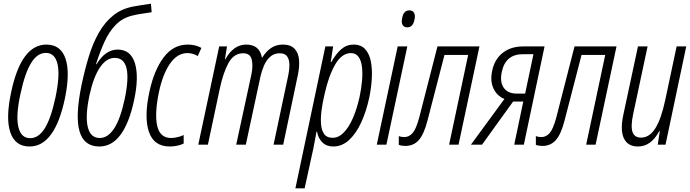

<svg xmlns="http://www.w3.org/2000/svg" viewBox="-20 -782 3733 1038"><path d="M140 10Q62 10 36 -66Q10 -142 40 -282Q94 -541 231 -541Q308 -541 334 -465.5Q360 -390 331 -250Q276 10 140 10ZM143 -35Q189 -35 222.5 -89Q256 -143 280 -256Q305 -375 291 -435.5Q277 -496 228 -496Q182 -496 148.5 -442Q115 -388 91 -276Q65 -159 79 -97Q93 -35 143 -35Z M517 10Q434 10 410 -72Q386 -154 421 -323Q438 -404 460 -476Q482 -548 514 -604.5Q546 -661 591.5 -698Q637 -735 702 -747Q722 -751 746 -754.5Q770 -758 796 -762L800 -716Q770 -711 748 -708Q726 -705 705 -700Q646 -688 608 -650Q570 -612 545 -556.5Q520 -501 499 -435H502Q550 -514 616 -514Q687 -514 709.5 -440Q732 -366 705 -241Q679 -118 632 -54Q585 10 517 10ZM519 -36Q609 -36 654 -246Q701 -469 600 -469Q555 -469 520 -417Q485 -365 464 -268Q440 -155 454.5 -95.5Q469 -36 519 -36Z M898 10Q812 10 785 -69.5Q758 -149 788 -287Q813 -403 865 -472Q917 -541 995 -541Q1036 -541 1069 -523L1049 -479Q1023 -495 993 -495Q939 -495 899.5 -438.5Q860 -382 839 -283Q815 -166 830 -101Q845 -36 905 -36Q917 -36 935.5 -39.5Q954 -43 973 -52V-6Q957 2 936.5 6Q916 10 898 10Z M1052 0 1165 -531H1207L1196 -461H1198Q1242 -541 1311 -541Q1383 -541 1396 -471H1398Q1418 -504 1445.5 -522.5Q1473 -541 1509 -541Q1551 -541 1572 -519Q1593 -497 1596.5 -460.5Q1600 -424 1591 -380L1511 0H1459L1538 -373Q1545 -406 1544.5 -433.5Q1544 -461 1532 -477.5Q1520 -494 1492 -494Q1462 -494 1441 -475.5Q1420 -457 1407.5 -428Q1395 -399 1388 -368L1309 0H1257L1339 -379Q1349 -426 1341 -460Q1333 -494 1294 -494Q1244 -494 1215 -441Q1186 -388 1167 -297L1104 0Z M1577 236 1739 -531H1781L1768 -446H1771Q1796 -491 1825 -516Q1854 -541 1891 -541Q1932 -541 1954.5 -516Q1977 -491 1985 -449.5Q1993 -408 1990 -356.5Q1987 -305 1976 -253Q1960 -179 1932.5 -119.5Q1905 -60 1867 -25Q1829 10 1782 10Q1745 10 1722.5 -12.5Q1700 -35 1694 -70H1691Q1687 -49 1683 -26.5Q1679 -4 1675 16L1627 236ZM1778 -37Q1811 -37 1839 -66Q1867 -95 1888.5 -145Q1910 -195 1924 -258Q1933 -301 1937 -343Q1941 -385 1937 -419.5Q1933 -454 1918.5 -474.5Q1904 -495 1877 -495Q1828 -495 1792 -433Q1756 -371 1734 -270Q1724 -228 1718.5 -187Q1713 -146 1715.5 -112Q1718 -78 1732.5 -57.5Q1747 -37 1778 -37Z M2182 -634Q2164 -634 2156.5 -647.5Q2149 -661 2154 -683Q2161 -726 2193 -726Q2211 -726 2218.5 -712.5Q2226 -699 2221 -677Q2213 -634 2182 -634ZM2017 0 2130 -531H2182L2069 0Z M2171 7Q2151 7 2136 1V-46Q2149 -41 2166 -41Q2191 -41 2210 -62Q2229 -83 2246 -145L2345 -531H2572L2459 0H2408L2511 -485H2383L2291 -130Q2272 -56 2244 -24.5Q2216 7 2171 7Z M2526 0 2707 -247Q2666 -264 2647.5 -304.5Q2629 -345 2641 -400Q2654 -462 2698 -496.5Q2742 -531 2808 -531H2924L2812 0H2760L2809 -233H2754L2586 0ZM2774 -276H2819L2864 -489H2807Q2713 -489 2693 -394Q2681 -340 2703 -308Q2725 -276 2774 -276Z M2912 7Q2892 7 2877 1V-46Q2890 -41 2907 -41Q2932 -41 2951 -62Q2970 -83 2987 -145L3086 -531H3313L3200 0H3149L3252 -485H3124L3032 -130Q3013 -56 2985 -24.5Q2957 7 2912 7Z M3429 10Q3374 10 3353 -34Q3332 -78 3350 -162L3429 -531H3481L3403 -165Q3389 -99 3399.5 -68.5Q3410 -38 3446 -38Q3491 -38 3523 -88.5Q3555 -139 3577 -244L3638 -531H3690L3578 0H3536L3547 -73H3544Q3500 10 3429 10Z"/></svg>

Font: Noto Sans ExtraCondensed Light
Style: Italic
Weight: 300
Width: 2
Italic angle: -12°
Designer: Monotype Design Team
Foundry: Monotype Imaging Inc.
Version: Version 2.013; ttfautohint (v1.8.4.7-5d5b)